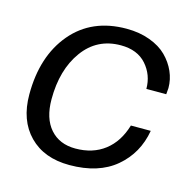

<svg xmlns="http://www.w3.org/2000/svg" viewBox="-85 -609 692 702"><g transform="rotate(15 261.0 -258.0)"><path d="M236.8 9.8Q140.6 9.8 84.7 -47.1Q28.8 -104 28.8 -202.1Q28.8 -347.2 104.2 -436.5Q179.7 -525.9 311 -525.9Q359.9 -525.9 399.4 -511.2Q439 -496.6 463.4 -472.2Q487.8 -447.8 501 -418Q514.2 -388.2 514.2 -356Q514.2 -349.6 512.2 -332H437Q437 -384.8 403.1 -423.3Q369.1 -461.9 306.2 -461.9Q216.3 -461.9 164.1 -389.9Q111.8 -317.9 111.8 -206.1Q111.8 -133.8 146.7 -94Q181.6 -54.2 242.2 -54.2Q308.1 -54.2 353 -88.9Q397.9 -123.5 417 -188H492.2Q477.1 -100.1 411.9 -45.2Q346.7 9.8 236.8 9.8Z"/></g></svg>

Font: Creato Display
Style: Italic
Weight: 400
Italic angle: -10°
Version: Version 1.000